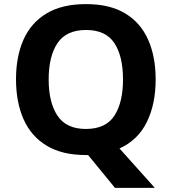

<svg xmlns="http://www.w3.org/2000/svg" viewBox="-20 -745 836 935"><path d="M738 -358Q738 -238 695 -150.5Q652 -63 562 -22L734 170H540L409 10Q406 10 403.5 10Q401 10 398 10Q282 10 206.5 -36Q131 -82 94.5 -165Q58 -248 58 -359Q58 -470 94.5 -552Q131 -634 206.5 -679.5Q282 -725 399 -725Q515 -725 590 -679.5Q665 -634 701.5 -551.5Q738 -469 738 -358ZM217 -358Q217 -246 260 -181.5Q303 -117 398 -117Q495 -117 537 -181.5Q579 -246 579 -358Q579 -471 537 -535Q495 -599 399 -599Q303 -599 260 -535Q217 -471 217 -358Z"/></svg>

Font: Noto Sans Sundanese
Style: Regular
Weight: 400
Designer: Monotype Design Team (Regular), Sérgio L. Martins (other weights)
Foundry: Monotype Imaging Inc.
Version: Version 2.003